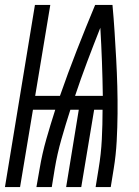

<svg xmlns="http://www.w3.org/2000/svg" viewBox="-41 -755 561 775"><path d="M-21 0 100 -735H162L101 -368H201Q233 -460 269 -552Q305 -644 343 -735H413Q418 -681 421.5 -626Q425 -571 428 -516.5Q431 -462 432.5 -407Q434 -352 433.5 -296.5Q433 -241 430 -185Q427 -129 418 -74L406 0H345L357 -74Q367 -133 370 -193Q373 -253 373 -312H339L287 0H226L277 -312H243Q224 -253 207 -193.5Q190 -134 180 -74L168 0H106L119 -74Q129 -134 146 -193.5Q163 -253 182 -312H92L40 0ZM262 -368H374Q373 -437 370.5 -506Q368 -575 364 -643Q337 -575 311 -506Q285 -437 262 -368Z"/></svg>

Font: Iosevka Curly Light Oblique
Style: Regular
Weight: 300
Italic angle: -9°
Monospace: yes
Designer: Belleve Invis
Foundry: Belleve Invis
Version: Version 11.1.0; ttfautohint (v1.8.3)